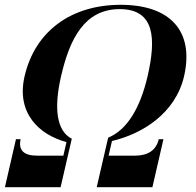

<svg xmlns="http://www.w3.org/2000/svg" viewBox="-22 -780 818 800"><path d="M64 -200H44.5L-1.5 0H230.5L275.5 -195L277 -202C213 -234.5 202 -331 232.5 -462.5C268.5 -619 330.5 -742 477 -742C623.5 -742 629 -619 593 -462.5C562.5 -331 508 -239 429 -206.5L426 -195L381 0H613L659 -200H639.5C628.5 -153 593 -131.5 541.5 -131.5H430.5L444.5 -192.5C571 -222 709 -307.5 745 -462.5C788 -650.5 687 -760 481 -760C275 -760 124 -650.5 80.5 -462.5C44.5 -307.5 142.5 -218 255 -188L242 -131.5H131C79.5 -131.5 53 -153 64 -200Z"/></svg>

Font: Bodoni* 11pt
Style: Bold Italic
Weight: 700
Italic angle: -13°
Version: Version 2.3